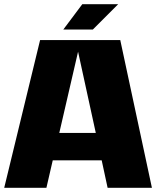

<svg xmlns="http://www.w3.org/2000/svg" viewBox="-20 -890 740 910"><path d="M490 0 462 -130H230L200 0H0L170 -700H550L700 0ZM350 -645 261 -260H434ZM280 -750 370 -870H540L420 -750Z"/></svg>

Font: Fivo Sans Modern Heavy
Style: Regular
Weight: 900
Designer: Alexander Slobzheninov
Foundry: Alexander Slobzheninov
Version: 1.0